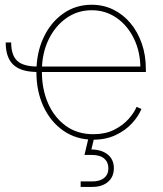

<svg xmlns="http://www.w3.org/2000/svg" viewBox="-20 -563 668 788"><path d="M134.3 -267.6Q66.4 -267.6 34.9 -297.1Q3.4 -326.7 3.4 -388.7H25.9Q25.9 -336.4 50.8 -313.2Q75.7 -290 134.3 -290ZM362.8 10.3Q293.5 10.3 240.7 -26.1Q188 -62.5 158.7 -125.2Q129.4 -188 129.4 -267.1Q129.4 -346.2 158.7 -408.7Q188 -471.2 239.3 -507.3Q290.5 -543.5 356 -543.5Q404.3 -543.5 444.8 -523.7Q485.4 -503.9 515.4 -468Q545.4 -432.1 562 -384.3Q578.6 -336.4 578.6 -279.8V-267.6H141.1V-290H565.4L556.2 -282.2Q556.2 -349.6 530 -403.8Q503.9 -458 458.7 -489.5Q413.6 -521 356 -521Q298.3 -521 252.2 -488.5Q206.1 -456.1 179 -399.7Q151.9 -343.3 151.9 -271V-269Q151.9 -197.3 177.2 -139.2Q202.6 -81.1 250 -46.6Q297.4 -12.2 362.8 -12.2Q411.6 -12.2 447.3 -29.8Q482.9 -47.4 506.6 -73.5Q530.3 -99.6 540.5 -124.5L560.5 -115.7Q548.3 -85.9 521.7 -56.9Q495.1 -27.8 455.1 -8.8Q415 10.3 362.8 10.3ZM311 204.1V181.6H358.9Q390.1 181.6 407.5 167.2Q424.8 152.8 424.8 127.4Q424.8 102.5 407.5 87.6Q390.1 72.8 355.5 72.8H326.7L346.2 -9.3H367.2V0L355 50.3Q398.4 51.3 422.9 71.8Q447.3 92.3 447.3 127.4Q447.3 162.6 423.3 183.3Q399.4 204.1 358.9 204.1Z"/></svg>

Font: Inter 20pt Thin
Style: Regular
Weight: 250
Version: Version 4.001;git-66647c0bb